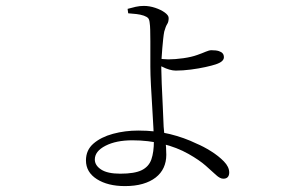

<svg xmlns="http://www.w3.org/2000/svg" viewBox="-20 -576 1040 650"><path d="M414 -531 412 -546Q426 -550 439.5 -553Q453 -556 467 -556Q486 -556 505.5 -549.5Q525 -543 538 -533.5Q551 -524 551 -515Q551 -502 546 -494.5Q541 -487 536 -469Q534 -459 532.5 -444.5Q531 -430 529.5 -413Q528 -396 527 -378.5Q526 -361 526 -346Q526 -329 527.5 -293Q529 -257 531 -217Q533 -177 534 -147Q536 -119 539.5 -99.5Q543 -80 543 -52Q543 -28 534 -8.5Q525 11 507 25Q489 39 463 46.5Q437 54 403 54Q345 54 308 30.5Q271 7 271 -33Q271 -68 296.5 -90Q322 -112 362.5 -123Q403 -134 448 -134Q507 -134 555.5 -122Q604 -110 645 -90Q669 -80 694.5 -64Q720 -48 738 -29.5Q756 -11 756 8Q756 18 751 23.5Q746 29 736 29Q725 29 711.5 16.5Q698 4 676.5 -15Q655 -34 618 -55Q579 -77 530.5 -89Q482 -101 428 -101Q373 -101 337 -82.5Q301 -64 301 -36Q301 -16 322.5 -2Q344 12 387 12Q436 12 460 0Q484 -12 492.5 -36.5Q501 -61 501 -99Q501 -110 499.5 -140.5Q498 -171 495.5 -210.5Q493 -250 491 -287.5Q489 -325 489 -350Q489 -369 489 -392Q489 -415 489 -437Q489 -459 488.5 -475Q488 -491 487 -496Q486 -509 482 -514Q478 -519 467 -523Q455 -527 441.5 -528.5Q428 -530 414 -531ZM512 -378Q522 -377 532.5 -376Q543 -375 550 -375Q573 -375 601 -379Q629 -383 648 -390Q665 -396 676.5 -401Q688 -406 696 -406Q712 -406 721 -403Q730 -400 734 -395Q738 -390 738 -382Q738 -375 731.5 -369Q725 -363 710 -358Q698 -354 675.5 -349Q653 -344 626 -340.5Q599 -337 575 -337Q565 -337 553 -340.5Q541 -344 530.5 -349.5Q520 -355 512 -359Z"/></svg>

Font: Noto Serif JP
Style: Regular
Weight: 200
Designer: Ryoko NISHIZUKA 西塚涼子 (kana & ideographs); Frank Grießhammer (Latin, Greek & Cyrillic); Wenlong ZHANG 张文龙 (bopomofo); San
Foundry: Adobe
Version: Version 2.001;hotconv 1.1.0;makeotfexe 2.6.0